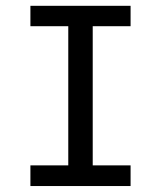

<svg xmlns="http://www.w3.org/2000/svg" viewBox="-20 -624 540 644"><path d="M82 -604.5H418V-536.1H291V-69.3H418V0H82V-69.3H209V-536.1H82Z"/></svg>

Font: BabelStone Irk Bitig Colour
Style: Regular
Weight: 400
Designer: Andrew West
Foundry: BabelStone
Version: Version 1.03 June 7, 2023